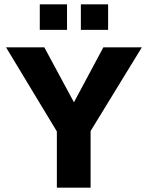

<svg xmlns="http://www.w3.org/2000/svg" viewBox="-20 -868 684 888"><path d="M636 -649H458L322 -395L185 -649H8L243 -260V0H399V-262ZM480 -730V-848H354V-730ZM290 -730V-848H164V-730Z"/></svg>

Font: Play
Style: Bold
Weight: 700
Designer: Jonas Hecksher
Foundry: Jonas Hecksher, Playtypeª, e-types AS
Version: Version 1.002